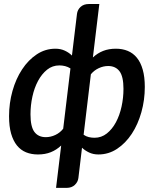

<svg xmlns="http://www.w3.org/2000/svg" viewBox="-20 -760 778 954"><path d="M395.5 -90.5Q407.5 -82 421.2 -78.8Q435 -75.5 449.5 -75.5Q484 -75.5 510.8 -96.8Q537.5 -118 556 -152.5Q574.5 -187 584 -230.5Q593.5 -274 593.5 -318.5Q593.5 -380 573.8 -406Q554 -432 517.5 -432Q493.5 -432 470.5 -421.2Q447.5 -410.5 431.5 -391ZM330 -420Q317.5 -428 303.5 -431.5Q289.5 -435 275 -435Q240.5 -435 214 -413.8Q187.5 -392.5 169 -358Q150.5 -323.5 141 -280Q131.5 -236.5 131.5 -192Q131.5 -130.5 151 -104.5Q170.5 -78.5 207.5 -78.5Q232 -78.5 255.2 -89.5Q278.5 -100.5 294 -120.5ZM441.5 -474.5Q464.5 -496 492.5 -507Q520.5 -518 556 -518Q588.5 -518 615 -507Q641.5 -496 660.2 -473Q679 -450 689.2 -414Q699.5 -378 699.5 -328Q699.5 -263 682.5 -202.5Q665.5 -142 634.8 -95.2Q604 -48.5 561.8 -20.5Q519.5 7.5 469 7.5Q443.5 7.5 422.8 -2.2Q402 -12 387.5 -26L369.5 124.5Q367 144.5 351.5 159Q336 173.5 311 173.5H258.5L284 -37Q260.5 -15 232.5 -3.8Q204.5 7.5 168.5 7.5Q136 7.5 109.5 -3.2Q83 -14 64.2 -37.2Q45.5 -60.5 35.2 -96.2Q25 -132 25 -182.5Q25 -247.5 42 -308Q59 -368.5 89.8 -415.2Q120.5 -462 162.8 -490Q205 -518 255.5 -518Q281.5 -518 302.2 -508.2Q323 -498.5 337.5 -484L362.5 -691Q365 -711.5 380.5 -725.8Q396 -740 421 -740H473.5Z"/></svg>

Font: Lato SemiBold
Style: Italic
Weight: 600
Italic angle: -7°
Designer: Lukasz Dziedzic with Adam Twardoch and Botio Nikoltchev
Foundry: tyPoland Lukasz Dziedzic
Version: Version 2.015; 2015-08-06; http://www.latofonts.com/